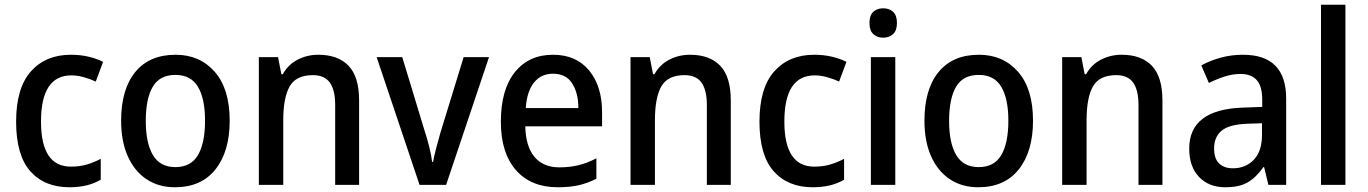

<svg xmlns="http://www.w3.org/2000/svg" viewBox="-20 -780 5771 810"><path d="M273 10Q168 10 108 -57.5Q48 -125 48 -267Q48 -409 110.5 -479Q173 -549 279 -549Q320 -549 355 -540.5Q390 -532 415 -519L384 -436Q360 -447 333 -454.5Q306 -462 281 -462Q153 -462 153 -267Q153 -77 279 -77Q316 -77 346.5 -86Q377 -95 405 -110V-22Q352 10 273 10Z M949 -271Q949 -141 889 -65.5Q829 10 718 10Q649 10 598 -24Q547 -58 519 -121Q491 -184 491 -271Q491 -403 550.5 -476Q610 -549 721 -549Q823 -549 886 -477Q949 -405 949 -271ZM595 -270Q595 -177 625 -126Q655 -75 720 -75Q785 -75 815 -125.5Q845 -176 845 -271Q845 -364 815 -414Q785 -464 720 -464Q654 -464 624.5 -414Q595 -364 595 -270Z M1323 -549Q1406 -549 1450.5 -502.5Q1495 -456 1495 -356V0H1394V-338Q1394 -400 1371.5 -431.5Q1349 -463 1300 -463Q1229 -463 1202 -415.5Q1175 -368 1175 -273V0H1072V-539H1153L1167 -467H1173Q1196 -508 1236 -528.5Q1276 -549 1323 -549Z M1750 0 1569 -539H1677L1772 -226Q1782 -196 1791 -160Q1800 -124 1803 -97H1807Q1811 -120 1820 -154.5Q1829 -189 1838 -220L1936 -539H2043L1862 0Z M2313 -549Q2411 -549 2465.5 -482.5Q2520 -416 2520 -307V-247H2196Q2198 -162 2235 -118Q2272 -74 2340 -74Q2384 -74 2420.5 -83Q2457 -92 2496 -112V-26Q2459 -7 2421 1.5Q2383 10 2333 10Q2220 10 2156.5 -62.5Q2093 -135 2093 -266Q2093 -402 2152 -475.5Q2211 -549 2313 -549ZM2313 -469Q2263 -469 2233 -432Q2203 -395 2198 -324H2420Q2420 -387 2394 -428Q2368 -469 2313 -469Z M2891 -549Q2974 -549 3018.5 -502.5Q3063 -456 3063 -356V0H2962V-338Q2962 -400 2939.5 -431.5Q2917 -463 2868 -463Q2797 -463 2770 -415.5Q2743 -368 2743 -273V0H2640V-539H2721L2735 -467H2741Q2764 -508 2804 -528.5Q2844 -549 2891 -549Z M3409 10Q3304 10 3244 -57.5Q3184 -125 3184 -267Q3184 -409 3246.5 -479Q3309 -549 3415 -549Q3456 -549 3491 -540.5Q3526 -532 3551 -519L3520 -436Q3496 -447 3469 -454.5Q3442 -462 3417 -462Q3289 -462 3289 -267Q3289 -77 3415 -77Q3452 -77 3482.5 -86Q3513 -95 3541 -110V-22Q3488 10 3409 10Z M3706 -745Q3732 -745 3748 -730Q3764 -715 3764 -683Q3764 -651 3747.5 -636Q3731 -621 3706 -621Q3681 -621 3664.5 -636Q3648 -651 3648 -683Q3648 -715 3664 -730Q3680 -745 3706 -745ZM3757 -539V0H3654V-539Z M4338 -271Q4338 -141 4278 -65.5Q4218 10 4107 10Q4038 10 3987 -24Q3936 -58 3908 -121Q3880 -184 3880 -271Q3880 -403 3939.5 -476Q3999 -549 4110 -549Q4212 -549 4275 -477Q4338 -405 4338 -271ZM3984 -270Q3984 -177 4014 -126Q4044 -75 4109 -75Q4174 -75 4204 -125.5Q4234 -176 4234 -271Q4234 -364 4204 -414Q4174 -464 4109 -464Q4043 -464 4013.5 -414Q3984 -364 3984 -270Z M4712 -549Q4795 -549 4839.5 -502.5Q4884 -456 4884 -356V0H4783V-338Q4783 -400 4760.5 -431.5Q4738 -463 4689 -463Q4618 -463 4591 -415.5Q4564 -368 4564 -273V0H4461V-539H4542L4556 -467H4562Q4585 -508 4625 -528.5Q4665 -549 4712 -549Z M5224 -549Q5406 -549 5406 -364V0H5331L5313 -75H5310Q5279 -31 5243.5 -10.5Q5208 10 5149 10Q5080 10 5038.5 -33.5Q4997 -77 4997 -153Q4997 -318 5223 -326L5305 -329V-359Q5305 -417 5281.5 -442.5Q5258 -468 5214 -468Q5180 -468 5146 -457Q5112 -446 5080 -430L5048 -504Q5084 -524 5129 -536.5Q5174 -549 5224 -549ZM5242 -258Q5165 -255 5133.5 -228.5Q5102 -202 5102 -154Q5102 -110 5123.5 -90Q5145 -70 5181 -70Q5235 -70 5269.5 -106Q5304 -142 5304 -211V-260Z M5656 0H5553V-760H5656Z"/></svg>

Font: Noto Sans Thai SemCond Med
Style: Regular
Weight: 500
Width: 4
Designer: Monotype Design Team
Foundry: Monotype Imaging Inc.
Version: Version 2.002; ttfautohint (v1.8.4.7-5d5b)